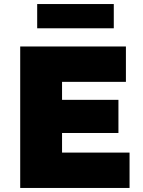

<svg xmlns="http://www.w3.org/2000/svg" viewBox="-20 -930 708 950"><path d="M80 0V-700H603V-525H287V-175H621V0ZM183 -272V-436H566V-272ZM164 -790V-910H543V-790Z"/></svg>

Font: Lexend Deca Black
Style: Regular
Weight: 900
Designer: Bonnie Shaver-Troup, Thomas Jockin
Foundry: Lexend
Version: Version 1.007